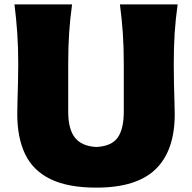

<svg xmlns="http://www.w3.org/2000/svg" viewBox="-20 -838 873 874"><path d="M418.9 16.1Q289.1 16.1 209.7 -22.7Q130.4 -61.5 94.5 -136.2Q58.6 -210.9 58.6 -318.8Q58.6 -340.3 59.6 -376.7Q60.5 -413.1 61.8 -457Q63 -501 63 -543.9Q63 -624 58.6 -687.5Q54.2 -751 45.9 -817.9H308.1Q298.8 -751 294.7 -687.5Q290.5 -624 290.5 -543.9V-329.6Q290.5 -250 321.3 -211.2Q352.1 -172.4 418.5 -168.9Q487.3 -172.4 515.4 -211.2Q543.5 -250 543.5 -330.1V-543.9Q543.5 -624 539.1 -687.5Q534.7 -751 525.9 -817.9H788.6Q779.3 -751 775.1 -687.5Q771 -624 771 -543.9Q771 -501 772 -456.3Q772.9 -411.6 774.2 -375Q775.4 -338.4 775.4 -318.4Q775.4 -152.8 689 -68.4Q602.5 16.1 418.9 16.1Z"/></svg>

Font: Pinar-DS1-FD ExtraBold
Style: Regular
Weight: 800
Designer: Amin Abedi
Version: Version 2.000